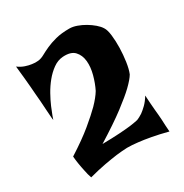

<svg xmlns="http://www.w3.org/2000/svg" viewBox="-158 -845 891 928"><g transform="rotate(-30 288.0 -381.0)"><path d="M40 -688.5Q58.6 -674.8 77.6 -668.5Q96.7 -662.1 112.3 -660.2Q129.9 -657.2 147.5 -659.2Q164.1 -661.1 181.6 -670.9Q199.2 -680.7 222.7 -691.4Q246.1 -702.1 277.8 -710.4Q309.6 -718.8 354.5 -718.8Q374 -718.8 396 -710.9Q418 -703.1 438.5 -690.9Q459 -678.7 476.1 -664.1Q493.2 -649.4 502 -634.8Q511.7 -620.1 515.6 -587.4Q519.5 -554.7 518.6 -516.6Q517.6 -478.5 512.2 -441.4Q506.8 -404.3 497.1 -380.9Q485.4 -360.4 452.1 -328.1Q423.8 -300.8 367.2 -257.8Q310.5 -214.8 214.8 -155.3Q271.5 -156.2 310.1 -158.7Q348.6 -161.1 373 -164.1Q401.4 -168 418 -171.9Q432.6 -177.7 449.2 -188.5Q462.9 -198.2 479 -213.9Q495.1 -229.5 510.7 -254.9Q513.7 -202.1 516.6 -171.9Q518.6 -154.3 519.5 -141.6Q520.5 -129.9 521.5 -114.3Q522.5 -100.6 522.9 -83Q523.4 -65.4 525.4 -45.9Q476.6 -58.6 436.5 -65.9Q396.5 -73.2 368.2 -76.2Q335 -80.1 308.6 -80.1Q281.2 -79.1 248 -75.2Q218.8 -71.3 178.2 -64Q137.7 -56.6 86.9 -43Q83 -53.7 80.1 -64.9Q77.1 -76.2 75.2 -86.9Q72.3 -98.6 70.3 -110.4Q68.4 -122.1 66.4 -132.8Q64.5 -142.6 63.5 -153.3Q62.5 -164.1 61.5 -173.8Q139.6 -223.6 188.5 -264.2Q237.3 -304.7 265.6 -333Q297.9 -366.2 314.5 -393.6Q331.1 -426.8 341.8 -466.8Q352.5 -506.8 349.1 -541Q345.7 -575.2 325.2 -597.2Q304.7 -619.1 259.8 -616.2Q230.5 -614.3 204.6 -595.7Q178.7 -577.1 157.2 -550.8Q135.7 -524.4 119.1 -494.6Q102.5 -464.8 91.3 -438.5Q80.1 -412.1 73.7 -394.5Q67.4 -377 67.4 -376Q66.4 -374 64.9 -390.6Q63.5 -407.2 62 -432.1Q60.5 -457 58.6 -484.4Q56.6 -511.7 54.7 -530.3Q53.7 -544.9 51.8 -568.4Q48.8 -606.4 40 -688.5Z"/></g></svg>

Font: Irish Grover
Style: Regular
Weight: 400
Designer: Squid
Foundry: Font Diner, Inc DBA Sideshow
Version: Version 1.001